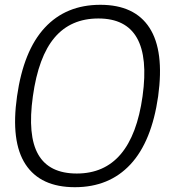

<svg xmlns="http://www.w3.org/2000/svg" viewBox="-20 -770 731 800"><path d="M292 10Q149 10 86.5 -85Q24 -180 51 -369Q78 -559 166.5 -654.5Q255 -750 398 -750Q541 -750 603 -654Q665 -558 639 -369Q612 -180 523.5 -85Q435 10 292 10ZM300 -47Q529 -47 574 -369Q619 -693 390 -693Q275 -693 207.5 -613.5Q140 -534 117 -369Q94 -205 139.5 -126Q185 -47 300 -47Z"/></svg>

Font: Plata Sans Light
Style: Italic
Weight: 300
Italic angle: -8°
Designer: Pablo Impallari, Andres Torresi, & Cristiano Sobral
Foundry: Pablo Impallari, Andres Torresi, & Cristiano Sobral
Version: Version 1.00;December 28, 2019;FontCreator 12.0.0.2547 64-bi